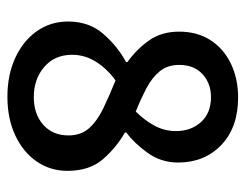

<svg xmlns="http://www.w3.org/2000/svg" viewBox="-94 -574 678 531"><g transform="rotate(90 245.5 -308.0)"><path d="M247 11Q187 11 140 -10.5Q93 -32 66 -70Q39 -108 39 -157Q39 -215 73.5 -254.5Q108 -294 151 -317V-321Q116 -346 91.5 -380.5Q67 -415 67 -464Q67 -514 90.5 -550.5Q114 -587 155.5 -607Q197 -627 249 -627Q332 -627 380.5 -580.5Q429 -534 429 -461Q429 -414 402 -376.5Q375 -339 346 -318V-314Q388 -290 420 -253Q452 -216 452 -155Q452 -108 426.5 -70.5Q401 -33 354.5 -11Q308 11 247 11ZM288 -344Q313 -369 327.5 -396.5Q342 -424 342 -455Q342 -497 317 -524.5Q292 -552 248 -552Q210 -552 184.5 -528.5Q159 -505 159 -464Q159 -432 176.5 -410.5Q194 -389 223.5 -373.5Q253 -358 288 -344ZM248 -62Q295 -62 324.5 -88Q354 -114 354 -158Q354 -193 333.5 -215.5Q313 -238 278.5 -254.5Q244 -271 202 -288Q171 -266 151 -235Q131 -204 131 -168Q131 -120 164.5 -91Q198 -62 248 -62Z"/></g></svg>

Font: Narnoor Medium
Style: Regular
Weight: 500
Designer: S. Sridhar Murthy
Foundry: SIL International
Version: Version 3.000